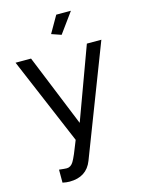

<svg xmlns="http://www.w3.org/2000/svg" viewBox="-139 -809 823 1113"><g transform="rotate(-15 272.5 -252.5)"><path d="M312 -609 254 -629 312 -730H400ZM95 142Q129 146 141 146Q165 146 181 120Q197 94 233 0L12 -522H105L281 -89L440 -522H527L273 137Q239 225 137 225Q118 225 95 220Z"/></g></svg>

Font: Raleway-v4020 Medium
Style: Regular
Weight: 500
Designer: Matt McInerney, Pablo Impallari, Rodrigo Fuenzalida
Foundry: Matt McInerney, Pablo Impallari, Rodrigo Fuenzalida
Version: Version 4.020;PS 004.020;hotconv 1.0.88;makeotf.lib2.5.64775